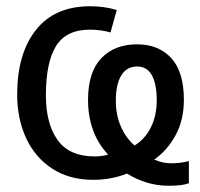

<svg xmlns="http://www.w3.org/2000/svg" viewBox="-20 -566 640 615"><path d="M387 -10Q336 10 279 10Q202 10 147 -26Q92 -62 63.5 -124Q35 -186 35 -263Q35 -394 95 -470Q155 -546 269 -546Q314 -546 354 -534L334 -462Q303 -471 268 -471Q192 -471 159.5 -418.5Q127 -366 127 -261Q127 -170 164.5 -117.5Q202 -65 283 -65Q297 -65 309.5 -67Q322 -69 326 -71Q262 -140 262 -246Q262 -335 304.5 -379.5Q347 -424 419 -424Q488 -424 528.5 -380Q569 -336 569 -246Q569 -182 542.5 -133Q516 -84 474 -55Q500 -43 528 -43Q558 -43 585 -50V21Q564 29 521 29Q449 29 387 -10ZM482 -245Q482 -297 466.5 -325Q451 -353 419 -353Q386 -353 368.5 -324.5Q351 -296 351 -243Q351 -197 367.5 -160Q384 -123 411 -100Q444 -120 463 -157.5Q482 -195 482 -245Z"/></svg>

Font: Noto Sans Mono UI
Style: Regular
Weight: 400
Monospace: yes
Designer: Monotype Design team
Foundry: Monotype Imaging Inc.
Version: Version 1.000